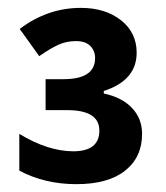

<svg xmlns="http://www.w3.org/2000/svg" viewBox="-20 -743 419 485"><path d="M184.1 -723.1Q246.1 -723.1 285.6 -691.9Q325.2 -660.6 325.2 -609.9Q325.2 -540 242.2 -513.2V-506.8Q288.1 -497.1 313.5 -470.2Q338.9 -443.4 338.9 -404.8Q338.9 -345.7 295.9 -311.8Q252.9 -277.8 172.9 -277.8Q92.8 -277.8 28.8 -312V-404.8Q101.1 -360.8 166 -360.8Q231 -361.3 231 -413.1Q231 -464.8 149.9 -464.8H95.2V-543H140.1Q220.2 -543 220.2 -596.2Q220.2 -614.7 208 -627Q195.8 -639.2 171.9 -639.2Q147.9 -639.2 127.4 -629.9Q106.9 -620.6 79.1 -601.1L29.8 -669.9Q100.1 -723.1 184.1 -723.1Z"/></svg>

Font: NotoSans-Bold
Style: Bold
Weight: 700
Designer: Monotype Design team
Foundry: Monotype Imaging Inc.
Version: Version 1.04